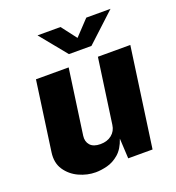

<svg xmlns="http://www.w3.org/2000/svg" viewBox="-132 -822 862 938"><g transform="rotate(-20 299.0 -353.0)"><path d="M207 10Q163 10 121 -9.2Q79 -28.5 54 -65.5Q29 -102.5 36.5 -156L87 -517H257L209.5 -179Q205.5 -149.5 222.2 -130.5Q239 -111.5 275.5 -111.5Q311 -111.5 334.2 -130.2Q357.5 -149 361.5 -180L409 -517H577.5L505 0H378.5L373 -104.5Q357 -56 328.2 -31.2Q299.5 -6.5 266.8 1.8Q234 10 207 10ZM280.5 -577.5 167.5 -716H287L347 -637.5L421 -716H547L397.5 -577.5Z"/></g></svg>

Font: Public Sans ExtraBold
Style: Italic
Weight: 800
Italic angle: -8°
Designer: The Public Sans project authors (U.S. Web Design System). Libre Franklin designed by Pablo Impallari and Rodrigo Fuenzal
Version: Version 1.007; ttfautohint (v1.8.1) -l 8 -r 50 -G 200 -x 14 